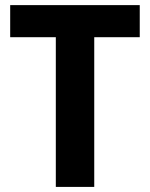

<svg xmlns="http://www.w3.org/2000/svg" viewBox="-20 -734 589 754"><path d="M350.1 0H199.2V-587.9H20V-713.9H528.8V-587.9H350.1Z"/></svg>

Font: Droid Sans
Style: Bold
Weight: 700
Foundry: Ascender Corporation
Version: Version 1.00 build 112